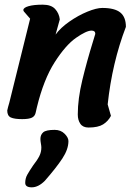

<svg xmlns="http://www.w3.org/2000/svg" viewBox="-20 -507 579 822"><path d="M80 -464Q80 -474 102 -480.5Q124 -487 163 -487Q199 -487 216 -468.5Q233 -450 236 -424L218 -359Q239 -388 277 -414.5Q315 -441 354 -457Q393 -473 418 -473Q471 -473 495 -453.5Q519 -434 519 -392Q460 -238 441 -60L455 -11Q443 12 421.5 25.5Q400 39 359 39Q335 39 324 23Q313 7 313 -17Q313 -84 332.5 -164.5Q352 -245 378 -329Q388 -361 388 -362Q388 -376 372 -376Q350 -376 305.5 -345Q261 -314 214 -240.5Q167 -167 138 -48Q136 -42 133 -26Q130 -10 117 -3.5Q104 3 75 3Q42 3 26.5 -4Q11 -11 11 -34Q14 -48 20 -68Q78 -301 109 -427L83 -457Q80 -460 80 -464ZM88 276Q88 257 96.5 241.5Q105 226 122 201Q140 178 148.5 161Q157 144 157 125Q157 118 155 107Q153 96 153 88Q153 70 165 59.5Q177 49 214 49Q240 49 256.5 65.5Q273 82 273 97Q273 132 247 171.5Q221 211 172 267Q144 295 116 295Q88 295 88 276Z"/></svg>

Font: Sriracha
Style: Regular
Weight: 400
Designer: Suppakit Chalermlarp
Version: Version 1.002g